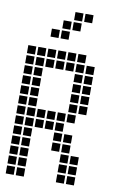

<svg xmlns="http://www.w3.org/2000/svg" viewBox="-93 -897 586 943"><g transform="rotate(10 200.0 -425.0)"><path d="M5 -645V-605H45V-645ZM5 -595V-555H45V-595ZM5 -545V-505H45V-545ZM5 -495V-455H45V-495ZM5 -445V-405H45V-445ZM5 -395V-355H45V-395ZM5 -345V-305H45V-345ZM5 -295V-255H45V-295ZM5 -245V-205H45V-245ZM5 -195V-155H45V-195ZM5 -145V-105H45V-145ZM5 -95V-55H45V-95ZM5 -45V-5H45V-45ZM55 -45V-5H95V-45ZM55 -95V-55H95V-95ZM55 -145V-105H95V-145ZM55 -195V-155H95V-195ZM55 -245V-205H95V-245ZM55 -295V-255H95V-295ZM55 -345V-305H95V-345ZM55 -395V-355H95V-395ZM55 -445V-405H95V-445ZM55 -495V-455H95V-495ZM55 -545V-505H95V-545ZM55 -595V-555H95V-595ZM55 -645V-605H95V-645ZM105 -645V-605H145V-645ZM105 -595V-555H145V-595ZM155 -595V-555H195V-595ZM205 -595V-555H245V-595ZM205 -645V-605H245V-645ZM155 -645V-605H195V-645ZM105 -345V-305H145V-345ZM105 -295V-255H145V-295ZM155 -295V-255H195V-295ZM155 -345V-305H195V-345ZM205 -345V-305H245V-345ZM205 -295V-255H245V-295ZM255 -645V-605H295V-645ZM255 -595V-555H295V-595ZM255 -545V-505H295V-545ZM255 -495V-455H295V-495ZM255 -445V-405H295V-445ZM255 -395V-355H295V-395ZM255 -345V-305H295V-345ZM305 -595V-555H345V-595ZM305 -545V-505H345V-545ZM305 -495V-455H345V-495ZM305 -445V-405H345V-445ZM305 -395V-355H345V-395ZM205 -245V-205H245V-245ZM205 -195V-155H245V-195ZM255 -195V-155H295V-195ZM255 -145V-105H295V-145ZM305 -145V-105H345V-145ZM305 -95V-55H345V-95ZM305 -45V-5H345V-45ZM255 -45V-5H295V-45ZM255 -95V-55H295V-95ZM255 -245V-205H295V-245ZM105 -745V-705H145V-745ZM155 -795V-755H195V-795ZM205 -845V-805H245V-845ZM255 -845V-805H295V-845ZM205 -795V-755H245V-795ZM155 -745V-705H195V-745Z"/></g></svg>

Font: Nose Transport 13 Square
Style: Regular
Weight: 400
Designer: Nico Rohrbach
Foundry: Nose
Version: Version 1.400;Glyphs 3.2.3 (3260)